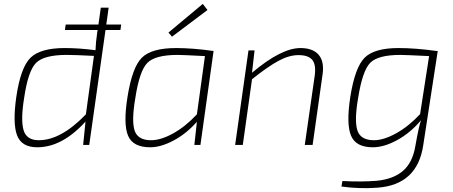

<svg xmlns="http://www.w3.org/2000/svg" viewBox="-20 -739 2312 979"><path d="M594 -586H518L435 0H404L416 -119Q297 12 170 12Q90 12 67 -49Q44 -110 63 -244Q85 -395 135.5 -444.5Q186 -494 310 -494Q384 -494 467 -483Q468 -521 476 -576L478 -586H311L315 -614H482L494 -700H534L522 -614H598ZM418 -156 459 -454Q362 -459 320 -459Q204 -459 163.5 -418Q123 -377 103 -239Q85 -128 100 -76Q115 -24 178 -24Q291 -24 418 -156Z M857 -552 839 -573 1014 -719 1038 -688ZM1002 0H971L984 -118Q930 -57 865 -22.5Q800 12 746 12Q658 12 633 -47Q608 -106 630 -244Q654 -396 703.5 -445Q753 -494 878 -494Q962 -494 1069 -479ZM984 -156 1025 -453Q911 -459 886 -459Q771 -459 731 -418Q691 -377 670 -239Q650 -122 666.5 -73Q683 -24 750 -24Q800 -24 862.5 -58.5Q925 -93 984 -156Z M1278 -482 1265 -368Q1414 -494 1512 -494Q1575 -494 1604.5 -460Q1634 -426 1625 -361L1574 0H1534L1585 -355Q1592 -410 1572 -434Q1552 -458 1502 -458Q1454 -458 1399.5 -428.5Q1345 -399 1265 -335L1218 0H1179L1247 -482Z M2212 -479 2138 2Q2108 203 1905 218Q1812 225 1721 212L1726 184Q1821 189 1899 183Q1985 175 2034.5 132.5Q2084 90 2098 5Q2116 -98 2127 -126Q2072 -61 2005 -24.5Q1938 12 1881 12Q1795 12 1770 -47Q1745 -106 1766 -244Q1790 -396 1839.5 -445Q1889 -494 2012 -494Q2098 -494 2206 -479ZM2122 -157 2168 -453Q2046 -459 2022 -459Q1907 -459 1867.5 -418.5Q1828 -378 1806 -239Q1786 -123 1802.5 -73.5Q1819 -24 1887 -24Q1936 -24 1999.5 -59Q2063 -94 2122 -157Z"/></svg>

Font: Exo 2.0 Extra Light
Style: Italic
Weight: 250
Italic angle: -8°
Designer: Natanael Gama
Version: Version 1.001;PS 001.001;hotconv 1.0.70;makeotf.lib2.5.58329